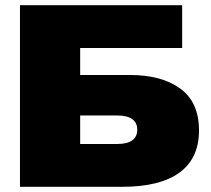

<svg xmlns="http://www.w3.org/2000/svg" viewBox="-20 -720 813 740"><path d="M57 0V-700H682V-535H289V-431H481Q603 -431 675 -378.5Q747 -326 747 -217Q747 -110 672 -55Q597 0 451 0ZM289 -275V-165H431Q470 -165 489.5 -179Q509 -193 509 -220Q509 -247 489.5 -261Q470 -275 431 -275Z"/></svg>

Font: Montserrat Thin Black
Style: Regular
Weight: 900
Version: Version 9.000